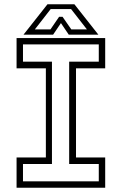

<svg xmlns="http://www.w3.org/2000/svg" viewBox="-20 -878 570 898"><path d="M57.5 0V-141.5H194.5V-558.5H57.5V-700H472V-558.5H335.5V-141.5H472V0ZM87.5 -30H442V-111H303.5V-589.5H442V-670.5H87.5V-589.5H223V-111H87.5ZM202 -858H328L440 -716H301.5L265 -770L228.5 -716H90ZM217 -835.5 143 -740.5H216L256.5 -799.5H272.5L313.5 -740.5H386.5L312.5 -835.5Z"/></svg>

Font: Tourney Thin Light
Style: Regular
Weight: 300
Version: Version 1.015